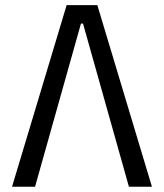

<svg xmlns="http://www.w3.org/2000/svg" viewBox="-20 -713 626 733"><path d="M25.9 0 234.4 -693.4H351.6L560.1 0H472.2L296.9 -623H289.1L113.8 0Z"/></svg>

Font: CaskaydiaMono NF SemiLight
Style: Regular
Weight: 350
Designer: Aaron Bell
Foundry: Saja Typeworks
Version: Version 2111.001; ttfautohint (v1.8.4);Nerd Fonts 3.1.1